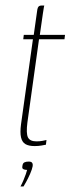

<svg xmlns="http://www.w3.org/2000/svg" viewBox="-20 -525 255 694"><path d="M54 149Q60 138 65 126Q70 114 73.5 104Q77 94 78 89Q78 89 76.5 89Q75 89 75 89Q70 89 64.5 86.5Q59 84 61 75Q62 65 68 62Q74 59 84 59Q89 59 92.5 60.5Q96 62 97.5 66Q99 70 98 76Q96 87 89 103Q82 119 74.5 132.5Q67 146 65 149ZM105 3Q84 3 72 -4Q60 -11 56 -28.5Q52 -46 56 -76L99 -383H64L66 -399H102L114 -484Q115 -493 117 -497.5Q119 -502 122.5 -503.5Q126 -505 130 -505H140Q140 -505 138.5 -498Q137 -491 135 -476L124 -399H215L213 -383H121L79 -82Q74 -43 81 -28.5Q88 -14 112 -14Q124 -14 134 -16Q144 -18 148 -19L146 -2Q141 -1 130 1Q119 3 105 3Z"/></svg>

Font: Genos Thin
Style: Italic
Weight: 100
Italic angle: -8°
Designer: Robert E. Leuschke
Foundry: Robert E. Leuschke
Version: Version 1.010